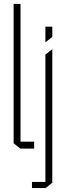

<svg xmlns="http://www.w3.org/2000/svg" viewBox="-20 -753 379 973"><path d="M83 0 49 -27V-733H84V-35H153V0ZM142 200V169H210V-476L244 -503H245V173L211 200ZM210 -539V-618H245V-566L211 -539Z"/></svg>

Font: Foldit Thin ExtraLight
Style: Regular
Weight: 250
Version: Version 1.003